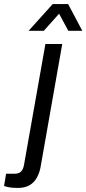

<svg xmlns="http://www.w3.org/2000/svg" viewBox="-115 -743 426 947"><path d="M-28 184Q-38 184 -51.5 183Q-65 182 -76.5 179.5Q-88 177 -95 174L-85 114H-45Q-22 114 -11 103Q0 92 4 67L109 -526H192L86 76Q81 107 67.5 132Q54 157 31 170.5Q8 184 -28 184ZM26 -591 145 -723H221L291 -591H222L161 -704H202L101 -591Z"/></svg>

Font: Archivo SemiCondensed
Style: Italic
Weight: 400
Width: 4
Italic angle: -10°
Designer: Hector Gatti
Foundry: Omnibus-Type
Version: Version 2.001